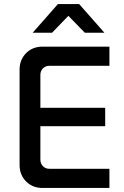

<svg xmlns="http://www.w3.org/2000/svg" viewBox="-20 -931 614 951"><path d="M191 0Q141 0 109 -32.5Q77 -65 77 -114V-586Q77 -635 109 -667.5Q141 -700 191 -700H522V-605H224Q205 -605 192.5 -592Q180 -579 180 -560V-140Q180 -121 192.5 -108Q205 -95 224 -95H522V0ZM128 -306V-397H501V-306ZM142 -769 267 -911H372L497 -769H400L290 -882H347L238 -769Z"/></svg>

Font: SUSE Medium
Style: Regular
Weight: 500
Designer: Rene Bieder
Foundry: SUSE
Version: Version 1.000